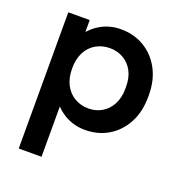

<svg xmlns="http://www.w3.org/2000/svg" viewBox="-127 -604 851 910"><g transform="rotate(20 298.5 -148.5)"><path d="M67 200V-487H175V-369L152 -395Q180 -442 226.5 -469.5Q273 -497 330 -497Q396 -497 448 -466Q500 -435 530 -379Q560 -323 560 -249V-239Q560 -164 530 -108Q500 -52 448.5 -21Q397 10 331 10Q276 10 231 -15.5Q186 -41 158 -85L182 -112V200ZM312 -91Q349 -91 379.5 -109Q410 -127 427.5 -160.5Q445 -194 445 -239V-249Q445 -295 427.5 -327.5Q410 -360 379.5 -377.5Q349 -395 312 -395Q273 -395 241.5 -377Q210 -359 192.5 -325Q175 -291 175 -243Q175 -196 192.5 -162Q210 -128 241.5 -109.5Q273 -91 312 -91Z"/></g></svg>

Font: SUSE Thin SemiBold
Style: Regular
Weight: 600
Version: Version 1.000